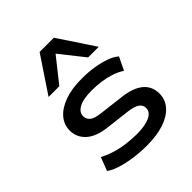

<svg xmlns="http://www.w3.org/2000/svg" viewBox="-211 -902 1047 1047"><g transform="rotate(-45 313.0 -378.5)"><path d="M319 9Q264 9 216 2Q168 -5 129.5 -17Q91 -29 66 -47L96 -125Q127 -108 164 -96.5Q201 -85 242 -79.5Q283 -74 324 -74Q388 -74 424 -91Q460 -108 460 -139Q460 -162 441 -176Q422 -190 377 -196L234 -213Q157 -222 117.5 -258Q78 -294 78 -347Q78 -392 107.5 -426.5Q137 -461 192 -481Q247 -501 325 -501Q374 -501 418 -494Q462 -487 497 -474.5Q532 -462 554 -443L518 -368Q490 -386 458 -396.5Q426 -407 390.5 -412Q355 -417 318 -417Q250 -417 217.5 -398.5Q185 -380 185 -351Q185 -327 203 -312.5Q221 -298 265 -293L406 -276Q486 -267 526.5 -233.5Q567 -200 567 -143Q567 -97 536.5 -62.5Q506 -28 450.5 -9.5Q395 9 319 9ZM126 -558 265 -766H375L513 -558H431L320 -698L209 -558Z"/></g></svg>

Font: Nunito Sans 10pt Expanded SemiBold
Style: Regular
Weight: 600
Width: 7
Designer: Vernon Adams
Foundry: Vernon Adams
Version: Version 3.101;gftools[0.9.27]